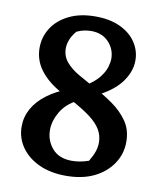

<svg xmlns="http://www.w3.org/2000/svg" viewBox="-79 -732 685 815"><g transform="rotate(10 263.5 -324.0)"><path d="M260 20Q193 20 143.5 -3Q94 -26 66.5 -65.5Q39 -105 39 -154Q39 -195 59 -231Q79 -267 117.5 -296Q156 -325 210 -345L253 -302Q206 -278 183 -238.5Q160 -199 160 -160Q160 -115 189 -81Q218 -47 274 -47Q290 -47 308 -50Q326 -53 346 -60Q360 -83 367 -103Q374 -123 374 -143Q374 -173 359 -198.5Q344 -224 311.5 -248.5Q279 -273 228 -300L178 -326Q120 -358 88 -400.5Q56 -443 56 -496Q56 -543 81 -582Q106 -621 153.5 -644.5Q201 -668 267 -668Q330 -668 374.5 -647Q419 -626 442.5 -590.5Q466 -555 466 -513Q466 -463 430 -416Q394 -369 315 -333L272 -371Q312 -395 331.5 -419.5Q351 -444 357.5 -465.5Q364 -487 364 -502Q364 -544 335.5 -574Q307 -604 260 -604Q246 -604 230.5 -601Q215 -598 198 -590Q181 -570 173.5 -550.5Q166 -531 166 -513Q166 -479 187.5 -454Q209 -429 242.5 -410Q276 -391 312 -371Q356 -348 396 -320Q436 -292 462 -255Q488 -218 488 -166Q488 -114 459.5 -71.5Q431 -29 380.5 -4.5Q330 20 260 20Z"/></g></svg>

Font: Eczar Medium
Style: Regular
Weight: 500
Designer: Vaibhav Singh
Foundry: Rosetta Type Foundry
Version: Version 2.000